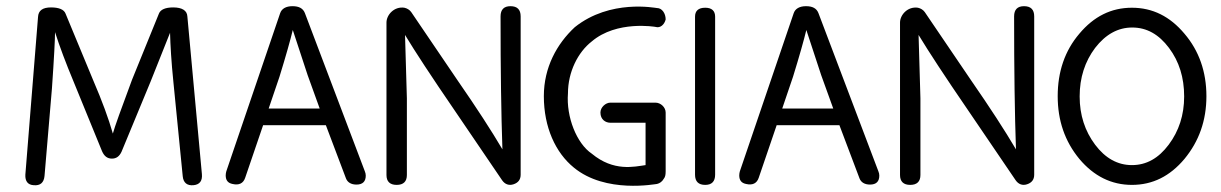

<svg xmlns="http://www.w3.org/2000/svg" viewBox="-20 -592 3949 621"><path d="M586 -539C585 -558 569 -568 540 -568C515 -568 499 -561 494 -548L407 -334C372 -240 351 -182 345 -160C331 -209 310 -266 282 -331L192 -548C187 -561 171 -568 145 -568C118 -568 104 -558 103 -537L62 -27C61 -6 70 6 89 7C110 9 122 -1 124 -23L148 -306C155 -406 158 -467 158 -488C173 -441 193 -388 218 -328L310 -103C317 -87 327 -79 342 -79C356 -79 366 -86 373 -101L467 -328L530 -486C531 -447 534 -393 541 -325L571 -22C573 -1 585 9 606 7C626 5 635 -7 633 -29Z M966 -550C960 -565 947 -572 926 -572C905 -572 891 -564 886 -549L712 -38C711 -34 710 -30 710 -25C710 -9 717 0 732 3C753 8 767 1 773 -17L831 -187H1034L1099 -15C1104 -2 1116 5 1133 5C1153 5 1163 -5 1163 -24C1163 -29 1162 -33 1160 -38ZM849 -241 884 -344C905 -412 919 -462 927 -495L975 -349L1014 -241Z M1664 -539C1664 -561 1653 -572 1631 -572C1610 -572 1599 -561 1599 -539C1599 -366 1601 -223 1605 -109C1569 -170 1521 -244 1460 -332L1310 -553C1305 -560 1297 -565 1288 -567C1255 -572 1230 -544 1230 -519V-26C1230 -5 1241 6 1263 6C1285 6 1296 -5 1296 -26V-274L1290 -479C1322 -426 1375 -345 1449 -237L1604 -9C1613 4 1626 9 1641 4C1656 -1 1664 -11 1664 -27Z M1954 -195H2068V-58C2032 -53 1965 -36 1894 -95C1845 -128 1811 -214 1817 -290C1817 -359 1849 -423 1894 -458C1975 -527 2100 -505 2100 -505C2116 -500 2129 -513 2133 -529C2133 -549 2121 -566 2105 -566C2100 -566 1954 -596 1839 -504C1781 -450 1739 -374 1739 -281C1739 -180 1777 -98 1836 -50C1939 35 2100 3 2105 3C2114 1 2122 -5 2127 -14C2131 -19 2133 -25 2133 -38V-228C2133 -245 2117 -260 2100 -260H1954C1939 -260 1922 -245 1922 -228C1922 -205 1939 -195 1954 -195Z M2293 -538C2293 -557 2282 -567 2261 -567C2239 -567 2228 -557 2228 -538V-27C2228 -5 2239 6 2261 6C2282 6 2293 -5 2293 -27Z M2627 -550C2621 -565 2608 -572 2587 -572C2566 -572 2552 -564 2547 -549L2373 -38C2372 -34 2371 -30 2371 -25C2371 -9 2378 0 2393 3C2414 8 2428 1 2434 -17L2492 -187H2695L2760 -15C2765 -2 2777 5 2794 5C2814 5 2824 -5 2824 -24C2824 -29 2823 -33 2821 -38ZM2510 -241 2545 -344C2566 -412 2580 -462 2588 -495L2636 -349L2675 -241Z M3325 -539C3325 -561 3314 -572 3292 -572C3271 -572 3260 -561 3260 -539C3260 -366 3262 -223 3266 -109C3230 -170 3182 -244 3121 -332L2971 -553C2966 -560 2958 -565 2949 -567C2916 -572 2891 -544 2891 -519V-26C2891 -5 2902 6 2924 6C2946 6 2957 -5 2957 -26V-274L2951 -479C2983 -426 3036 -345 3110 -237L3265 -9C3274 4 3287 9 3302 4C3317 -1 3325 -11 3325 -27Z M3882 -281C3882 -360 3858 -428 3811 -483C3764 -539 3708 -567 3641 -567C3574 -567 3518 -539 3471 -483C3424 -428 3401 -360 3401 -281C3401 -202 3424 -135 3471 -78C3518 -22 3575 6 3641 6C3708 6 3764 -22 3811 -78C3858 -135 3882 -202 3882 -281ZM3810 -280C3810 -220 3793 -168 3760 -124C3727 -80 3688 -58 3641 -58C3595 -58 3555 -80 3522 -124C3489 -168 3472 -220 3472 -280C3472 -341 3489 -393 3522 -437C3556 -481 3596 -503 3642 -503C3689 -503 3728 -481 3761 -437C3794 -393 3810 -341 3810 -280Z"/></svg>

Font: GFS Philostratos
Style: Regular
Weight: 400
Designer: George D. Matthiopoulos
Foundry: George D. Matthiopoulos
Version: Version 1.000